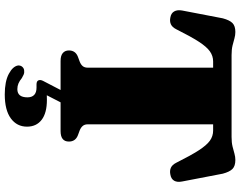

<svg xmlns="http://www.w3.org/2000/svg" viewBox="-119 -637 984 786"><g transform="rotate(90 373.0 -244.0)"><path d="M205.5 -700H540.5Q563.5 -700 579.8 -704Q596 -708 609 -711.8Q622 -715.5 635 -715.5Q659.5 -715.5 671.5 -703.8Q683.5 -692 691 -664L723 -497.5Q727 -477.5 719.8 -465Q712.5 -452.5 695 -449.5Q679 -446 666.8 -451.5Q654.5 -457 646 -474Q616.5 -533 595.5 -565.5Q574.5 -598 556 -611.2Q537.5 -624.5 514.5 -624.5H489V-111Q489 -98.5 495.5 -90.8Q502 -83 514.5 -78L533.5 -71Q559.5 -61 559.5 -34Q559.5 0 516.5 0H229.5Q207.5 0 197 -9.2Q186.5 -18.5 186.5 -34Q186.5 -61 212.5 -71L231.5 -78Q244.5 -83 250.8 -90.8Q257 -98.5 257 -111V-624.5H231.5Q209 -624.5 190.2 -611.2Q171.5 -598 150.5 -565.5Q129.5 -533 100 -474Q91.5 -457 79.2 -451.5Q67 -446 51 -449.5Q34 -452.5 26.8 -465Q19.5 -477.5 23 -497.5L55 -664Q62.5 -692 74.5 -703.8Q86.5 -715.5 111 -715.5Q124 -715.5 137 -711.8Q150 -708 166.2 -704Q182.5 -700 205.5 -700ZM352 -7H402.5L363 70L328 62Q339.5 59 353.5 57.5Q367.5 56 389 56Q442.5 56 470.5 77.5Q498.5 99 498.5 137.5Q498.5 179 464.5 203.8Q430.5 228.5 366.5 228.5Q313.5 228.5 282.5 212Q251.5 195.5 248 174Q247.5 163 254.2 156Q261 149 270.5 149Q279 148 285.5 151.2Q292 154.5 299.5 158.5Q311 168 321.8 172.5Q332.5 177 345 177Q378.5 177 378.5 135.5Q378.5 117.5 368.5 108Q358.5 98.5 338.5 98.5H325.5Q312.5 98.5 309 90.8Q305.5 83 311 72Z"/></g></svg>

Font: Fraunces
Style: Regular
Weight: 900
Version: Version 1.000;[b76b70a41]